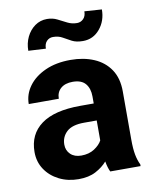

<svg xmlns="http://www.w3.org/2000/svg" viewBox="-85 -812 705 885"><g transform="rotate(-10 267.5 -369.5)"><path d="M360.4 0Q351.1 -19 345.7 -49.3Q324.7 -24.9 292 -7.6Q259.3 9.8 211.4 9.8Q161.1 9.8 120.4 -10.7Q79.6 -31.2 55.9 -66.9Q32.2 -102.5 32.2 -148.4Q32.2 -231.4 93.8 -276.6Q155.3 -321.8 276.9 -321.8H339.8V-354.5Q339.8 -392.1 321 -414.6Q302.2 -437 261.2 -437Q225.6 -437 205.3 -419.2Q185.1 -401.4 185.1 -371.1H44.4Q44.4 -416.5 72 -454.3Q99.6 -492.2 150.1 -515.1Q200.7 -538.1 269 -538.1Q330.1 -538.1 378.2 -517.6Q426.3 -497.1 453.9 -456.1Q481.4 -415 481.4 -353.5V-127.4Q481.4 -84 486.8 -56.2Q492.2 -28.3 502.4 -8.3V0ZM242.2 -95.2Q278.3 -95.2 303.7 -111.8Q329.1 -128.4 339.8 -148.9V-242.2H280.8Q224.6 -242.2 199 -218.3Q173.3 -194.3 173.3 -158.2Q173.3 -130.9 191.9 -113Q210.4 -95.2 242.2 -95.2ZM371.1 -747.6 452.1 -742.2Q452.1 -689 420.9 -651.4Q389.6 -613.8 341.8 -613.8Q310.5 -613.8 290.3 -624.3Q270 -634.8 251.7 -645.5Q233.4 -656.2 207.5 -656.2Q190.4 -656.2 178.5 -644Q166.5 -631.8 166.5 -608.9L85 -613.3Q85 -648.4 99.1 -677.7Q113.3 -707 138.2 -724.9Q163.1 -742.7 194.8 -742.7Q221.2 -742.7 242.4 -731.9Q263.7 -721.2 284.2 -710.7Q304.7 -700.2 329.1 -700.2Q346.2 -700.2 358.6 -712.6Q371.1 -725.1 371.1 -747.6Z"/></g></svg>

Font: Vazirmatn RD UI
Style: Bold
Weight: 700
Designer: Saber Rastikerdar
Foundry: Saber Rastikerdar
Version: Version 33.003